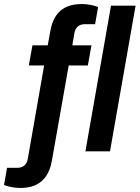

<svg xmlns="http://www.w3.org/2000/svg" viewBox="-98 -751 693 953"><path d="M3 182C113 182 148 113 160 44L243 -426H338L356 -526H261L271 -586C276 -615 294 -631 324 -631H374L389 -716C371 -724 337 -731 308 -731C196 -731 163 -662 151 -593L139 -526H63L45 -426H121L40 37C35 66 17 82 -13 82H-63L-78 167C-60 175 -26 182 3 182ZM326 0H448L575 -723H453Z"/></svg>

Font: Archivo SemiBold
Style: Italic
Weight: 600
Italic angle: -10°
Designer: Hector Gatti
Foundry: Omnibus-Type
Version: Version 2.001